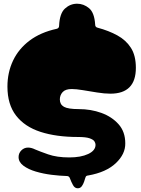

<svg xmlns="http://www.w3.org/2000/svg" viewBox="-20 -933 761 1033"><path d="M356 26Q352 14 339 14Q302 13 257.5 7.5Q213 2 172.5 -10Q132 -22 106 -41.5Q80 -61 80 -88Q80 -109 95 -124Q110 -139 131 -139Q140 -139 149.5 -136.5Q159 -134 169 -129Q192 -119 239 -102.5Q286 -86 353 -86Q415 -86 454.5 -104.5Q494 -123 494 -154Q494 -163 488 -172.5Q482 -182 462 -189Q442 -196 399 -196Q283 -196 198 -223.5Q113 -251 66.5 -311Q20 -371 20 -467Q20 -543 50 -606.5Q80 -670 139 -714.5Q198 -759 285 -778Q298 -781 298 -795Q301 -861 329.5 -887Q358 -913 395 -913Q430 -913 459 -889Q488 -865 492 -801Q492 -787 505 -784Q565 -768 611.5 -742.5Q658 -717 684.5 -675.5Q711 -634 711 -568Q711 -429 574 -429Q542 -429 502 -435.5Q462 -442 425.5 -448Q389 -454 366 -454Q332 -454 317 -437.5Q302 -421 302 -398Q302 -371 324 -358.5Q346 -346 404 -346Q469 -346 525.5 -325.5Q582 -305 618 -264.5Q654 -224 654 -162Q655 -104 603 -55Q551 -6 455 11Q443 12 441 19L439 24Q437 31 432.5 44.5Q428 58 420 69Q412 80 398 80Q382 80 372.5 62.5Q363 45 356 26Z"/></svg>

Font: Matemasie
Style: Regular
Weight: 400
Designer: Adam Yeo
Version: Version 1.001; ttfautohint (v1.8.4.7-5d5b)